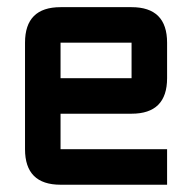

<svg xmlns="http://www.w3.org/2000/svg" viewBox="-20 -508 528 528"><path d="M146.5 -488.3H341.8Q439.5 -488.3 439.5 -390.6V-293Q439.5 -195.3 341.8 -195.3H146.5V-97.7H439.5V0H146.5Q48.8 0 48.8 -97.7V-390.6Q48.8 -488.3 146.5 -488.3ZM341.8 -390.6H146.5V-293H341.8Z"/></svg>

Font: BabelStone Moon Runes
Style: Regular
Weight: 400
Designer: Andrew West
Foundry: BabelStone
Version: Version 7.001 March 14, 2022